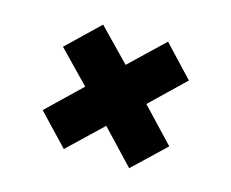

<svg xmlns="http://www.w3.org/2000/svg" viewBox="-68 -609 718 598"><g transform="rotate(15 291.0 -310.0)"><path d="M179 -109 84 -209 193 -314 94 -416 197 -515 297 -412 406 -516 500 -416 391 -311 494 -202 391 -104 288 -213Z"/></g></svg>

Font: Literata 18pt Black
Style: Italic
Weight: 900
Italic angle: -2°
Designer: Latin by Veronika Burian and Jose Scaglione. Greek by Irene Vlachou. Cyrillic by Vera Evstafieva
Foundry: TypeTogether
Version: Version 3.103;gftools[0.9.29]